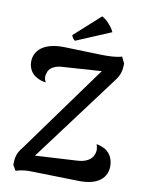

<svg xmlns="http://www.w3.org/2000/svg" viewBox="-97 -966 784 1041"><g transform="rotate(10 294.5 -446.0)"><path d="M257 -743 449 -824C438 -851 403 -889 380 -899L238 -771C237 -766 249 -747 257 -743ZM500 -203C492 -206 486 -209 470 -211C477 -194 480 -173 469 -150C460 -129 433 -107 381 -105L152 -92L509 -570C534 -602 541 -627 541 -668L524 -703C493 -693 451 -692 406 -693L208 -699C93 -702 43 -652 43 -590C43 -556 61 -525 86 -512C101 -502 121 -495 141 -493C130 -511 129 -528 139 -553C150 -577 181 -591 219 -592L429 -606L77 -120C51 -89 45 -63 45 -23L62 7C99 -4 121 -5 159 -4L413 2C517 3 564 -43 564 -107C564 -152 540 -190 500 -203Z"/></g></svg>

Font: Arima Koshi ExtraBold
Style: Regular
Weight: 800
Designer: Joana Correia and Natanael Gama
Foundry: NDISCOVER
Version: Version 1.019;PS 001.019;hotconv 1.0.88;makeotf.lib2.5.64775